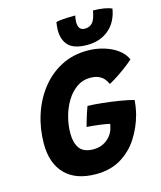

<svg xmlns="http://www.w3.org/2000/svg" viewBox="-131 -976 917 1094"><g transform="rotate(-15 328.0 -429.0)"><path d="M299.5 24Q181 24 118.2 -40Q55.5 -104 55.5 -218.5Q55.5 -308 81.8 -389Q108 -470 157.2 -533.2Q206.5 -596.5 276 -632.8Q345.5 -669 431.5 -669Q481.5 -669 527.8 -655.2Q574 -641.5 608 -616.5Q642 -591.5 656.5 -557Q645 -546 619.8 -526.5Q594.5 -507 564.2 -486.5Q534 -466 507 -452Q500 -469 488 -483.2Q476 -497.5 456.2 -506.2Q436.5 -515 405.5 -515Q362 -515 327 -490.2Q292 -465.5 267.2 -424.8Q242.5 -384 229.5 -335Q216.5 -286 216.5 -236.5Q216.5 -182 240.2 -149.2Q264 -116.5 322.5 -116.5Q354 -116.5 379.5 -129.2Q405 -142 422 -163.2Q439 -184.5 445 -209Q446.5 -215.5 447.8 -221.2Q449 -227 450 -232Q442 -234.5 425 -237.2Q408 -240 387.2 -242.8Q366.5 -245.5 347.5 -247.2Q328.5 -249 315.5 -249.5Q319 -263.5 325.5 -285.2Q332 -307 339 -328.8Q346 -350.5 351.5 -364Q386.5 -363.5 436.2 -358.2Q486 -353 535.5 -345Q585 -337 619.5 -327.5Q618.5 -309 614.8 -285.8Q611 -262.5 606 -243.5Q586.5 -171 547 -110.2Q507.5 -49.5 446.2 -12.8Q385 24 299.5 24ZM632.5 -863.5Q620 -786.5 569 -743.2Q518 -700 441.5 -700Q364.5 -700 332 -733Q299.5 -766 299.5 -824.5Q299.5 -835 301 -847.5Q302.5 -860 304 -871.5Q317.5 -875.5 338.5 -877.2Q359.5 -879 381.2 -879.5Q403 -880 417.5 -880Q415.5 -871 414 -861Q412.5 -851 412.5 -843Q412.5 -817.5 422.2 -805.2Q432 -793 453 -793Q479 -793 496.2 -811.2Q513.5 -829.5 522.5 -881.5Q559 -881.5 588.5 -876Q618 -870.5 632.5 -863.5Z"/></g></svg>

Font: Grandstander Thin
Style: Bold Italic
Weight: 700
Italic angle: -15°
Version: Version 1.200